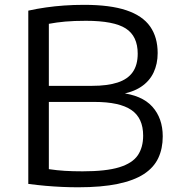

<svg xmlns="http://www.w3.org/2000/svg" viewBox="-20 -768 734 794"><path d="M303.5 6.5Q270 6.5 236.8 5Q203.5 3.5 169 0.5Q134.5 -2.5 97 -7.5V-724Q133 -732 169.8 -737.2Q206.5 -742.5 245.5 -745.2Q284.5 -748 328 -748Q435.5 -748 502.5 -725.5Q569.5 -703 600.8 -658.5Q632 -614 632 -548.5Q632 -503.5 615 -467.8Q598 -432 563 -408.8Q528 -385.5 473.5 -377.5L475.5 -384.5Q566.5 -375 609.8 -327Q653 -279 653 -204Q653 -153.5 634.5 -114.2Q616 -75 575 -48.2Q534 -21.5 467 -7.5Q400 6.5 303.5 6.5ZM321.5 -59.5Q418.5 -59.5 473 -76.2Q527.5 -93 549.8 -125.8Q572 -158.5 572 -207Q572 -280 523.2 -313.2Q474.5 -346.5 370.5 -346.5H169.5V-413H360.5Q424.5 -413 466.5 -426.8Q508.5 -440.5 529 -470Q549.5 -499.5 549.5 -546Q549.5 -618.5 500.2 -650.2Q451 -682 335.5 -682Q286.5 -682 250 -678.8Q213.5 -675.5 182 -669.5V-68.5Q215.5 -63.5 248 -61.5Q280.5 -59.5 321.5 -59.5Z"/></svg>

Font: Encode Sans SC Expanded
Style: Regular
Weight: 400
Width: 7
Designer: Multiple Designers
Foundry: Impallari Type
Version: Version 3.002